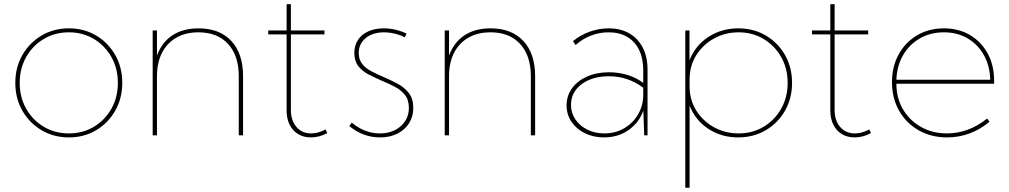

<svg xmlns="http://www.w3.org/2000/svg" viewBox="-20 -630 4700 894"><path d="M300.8 9.8Q230 9.8 173.6 -23.7Q117.2 -57.1 84.2 -114.5Q51.3 -171.9 51.3 -244.1Q51.3 -316.4 84.2 -373.8Q117.2 -431.2 173.6 -464.6Q230 -498 300.8 -498Q371.6 -498 427.7 -464.6Q483.9 -431.2 516.6 -373.8Q549.3 -316.4 549.3 -244.1Q549.3 -172.4 516.6 -114.7Q483.9 -57.1 427.7 -23.7Q371.6 9.8 300.8 9.8ZM300.8 -8.8Q365.7 -8.8 417.2 -39.8Q468.8 -70.8 498.8 -124Q528.8 -177.2 528.8 -244.1Q528.8 -311 498.8 -364.3Q468.8 -417.5 417.2 -448.5Q365.7 -479.5 300.8 -479.5Q235.8 -479.5 183.8 -448.5Q131.8 -417.5 101.8 -364.3Q71.8 -311 71.8 -244.1Q71.8 -177.2 101.8 -124Q131.8 -70.8 183.8 -39.8Q235.8 -8.8 300.8 -8.8Z M1111.8 0H1091.8V-274.9Q1091.8 -371.1 1042 -425.3Q992.2 -479.5 903.8 -479.5Q844.2 -479.5 801 -454.6Q757.8 -429.7 734.4 -384Q710.9 -338.4 710.9 -274.9V0H690.9V-488.3H710.9V-371.1Q733.9 -433.6 783.2 -465.8Q832.5 -498 904.3 -498Q1002.4 -498 1057.1 -439.2Q1111.8 -380.4 1111.8 -274.9Z M1503.9 -10.3Q1466.3 9.8 1427.7 9.8Q1393.6 9.8 1368.2 -5.6Q1342.8 -21 1328.6 -49.3Q1314.5 -77.6 1314.5 -115.2V-469.7H1229V-488.3H1314.5V-610.4H1334.5V-488.3H1490.7V-469.7H1334.5V-118.7Q1334.5 -68.8 1360.4 -38.8Q1386.2 -8.8 1429.2 -8.8Q1461.4 -8.8 1496.1 -27.3Z M1606.4 -43 1617.7 -59.1Q1636.7 -43 1658 -31.7Q1679.2 -20.5 1702.1 -14.6Q1725.1 -8.8 1748.5 -8.8Q1807.6 -8.8 1845.7 -42.2Q1883.8 -75.7 1883.8 -127.9Q1883.8 -165 1865.5 -188Q1847.2 -210.9 1818.1 -226.1Q1789.1 -241.2 1757.3 -254.4Q1725.6 -268.1 1696.3 -283.2Q1667 -298.3 1648.4 -322Q1629.9 -345.7 1629.9 -383.3Q1629.9 -418.5 1646.7 -444.1Q1663.6 -469.7 1694.6 -483.9Q1725.6 -498 1767.1 -498Q1821.3 -498 1873 -473.6L1864.7 -456.1Q1851.6 -463.4 1835.4 -468.5Q1819.3 -473.6 1802 -476.6Q1784.7 -479.5 1768.1 -479.5Q1715.8 -479.5 1683.1 -452.9Q1650.4 -426.3 1650.4 -383.3Q1650.4 -352.1 1667.2 -331.5Q1684.1 -311 1711.2 -297.1Q1738.3 -283.2 1768.1 -270.5Q1801.3 -256.3 1832.5 -239.5Q1863.8 -222.7 1884 -196.3Q1904.3 -169.9 1904.3 -127.4Q1904.3 -86.9 1884.5 -55.9Q1864.7 -24.9 1830.1 -7.6Q1795.4 9.8 1749.5 9.8Q1670.4 9.8 1606.4 -43Z M2471.7 0H2451.7V-274.9Q2451.7 -371.1 2401.9 -425.3Q2352.1 -479.5 2263.7 -479.5Q2204.1 -479.5 2160.9 -454.6Q2117.7 -429.7 2094.2 -384Q2070.8 -338.4 2070.8 -274.9V0H2050.8V-488.3H2070.8V-371.1Q2093.8 -433.6 2143.1 -465.8Q2192.4 -498 2264.2 -498Q2362.3 -498 2417 -439.2Q2471.7 -380.4 2471.7 -274.9Z M2995.1 0H2979.5L2975.6 -115.2Q2955.6 -58.6 2906.7 -24.4Q2857.9 9.8 2792 9.8Q2742.7 9.8 2703.1 -9.8Q2663.6 -29.3 2640.9 -63Q2618.2 -96.7 2618.2 -139.2Q2618.2 -184.1 2643.3 -218.8Q2668.5 -253.4 2713.1 -273.4Q2757.8 -293.5 2815.9 -293.5Q2860.8 -293.5 2901.6 -281Q2942.4 -268.6 2975.1 -244.1V-302.7Q2975.1 -357.9 2955.8 -397.5Q2936.5 -437 2900.4 -458.3Q2864.3 -479.5 2814 -479.5Q2771 -479.5 2731.2 -464.1Q2691.4 -448.7 2660.2 -420.4L2647.9 -438.5Q2683.1 -467.3 2726.3 -482.7Q2769.5 -498 2814 -498Q2869.6 -498 2910.2 -474.6Q2950.7 -451.2 2972.9 -408.2Q2995.1 -365.2 2995.1 -306.2ZM2793.9 -8.8Q2845.2 -8.8 2886.2 -32.7Q2927.2 -56.6 2951.2 -97.7Q2975.1 -138.7 2975.1 -189V-221.7Q2938.5 -248.5 2899.2 -261.7Q2859.9 -274.9 2815.4 -274.9Q2737.3 -274.9 2688 -237.8Q2638.7 -200.7 2638.7 -141.6Q2638.7 -104 2659.2 -74Q2679.7 -43.9 2714.8 -26.4Q2750 -8.8 2793.9 -8.8Z M3190.9 244.1H3170.9V-488.3H3190.4V-349.1Q3217.8 -418.9 3279.1 -458.5Q3340.3 -498 3417 -498Q3489.3 -498 3545.9 -464.6Q3602.5 -431.2 3635.3 -373.8Q3668 -316.4 3668 -244.1Q3668 -172.4 3635.3 -114.7Q3602.5 -57.1 3545.7 -23.7Q3488.8 9.8 3416.5 9.8Q3339.8 9.8 3279.1 -29.5Q3218.3 -68.8 3190.9 -138.2ZM3418.9 -8.8Q3483.9 -8.8 3535.6 -39.8Q3587.4 -70.8 3617.4 -124Q3647.5 -177.2 3647.5 -244.1Q3647.5 -311 3617.4 -364.3Q3587.4 -417.5 3535.6 -448.5Q3483.9 -479.5 3418.9 -479.5Q3356.9 -479.5 3304.9 -450.9Q3252.9 -422.4 3221.9 -372.8Q3190.9 -323.2 3190.9 -260.3V-228Q3190.9 -165 3221.9 -115.5Q3252.9 -65.9 3304.9 -37.4Q3356.9 -8.8 3418.9 -8.8Z M4035.6 -10.3Q3998 9.8 3959.5 9.8Q3925.3 9.8 3899.9 -5.6Q3874.5 -21 3860.4 -49.3Q3846.2 -77.6 3846.2 -115.2V-469.7H3760.7V-488.3H3846.2V-610.4H3866.2V-488.3H4022.5V-469.7H3866.2V-118.7Q3866.2 -68.8 3892.1 -38.8Q3918 -8.8 3960.9 -8.8Q3993.2 -8.8 4027.8 -27.3Z M4587.4 -63Q4499.5 9.8 4389.6 9.8Q4315.4 9.8 4257.3 -23.4Q4199.2 -56.6 4166.3 -114.7Q4133.3 -172.9 4133.3 -247.6Q4133.3 -320.3 4164.6 -377Q4195.8 -433.6 4250.5 -465.8Q4305.2 -498 4375 -498Q4443.8 -498 4496.6 -466.8Q4549.3 -435.5 4579.1 -380.6Q4608.9 -325.7 4608.9 -253.9V-240.2H4153.8Q4153.8 -172.9 4184.8 -120.6Q4215.8 -68.4 4269 -38.6Q4322.3 -8.8 4388.7 -8.8Q4490.2 -8.8 4576.2 -78.1ZM4153.8 -258.8H4590.8Q4588.9 -324.2 4561 -373.8Q4533.2 -423.3 4485.4 -451.4Q4437.5 -479.5 4375 -479.5Q4312.5 -479.5 4263.2 -451.2Q4213.9 -422.9 4185.1 -373.3Q4156.2 -323.7 4153.8 -258.8Z"/></svg>

Font: Kumbh Sans Thin
Style: Regular
Weight: 250
Version: Version 1.004